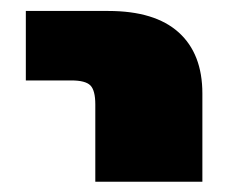

<svg xmlns="http://www.w3.org/2000/svg" viewBox="-20 -540 450 359"><path d="M28.3 -389.6V-519.5H182.6Q269.5 -519.5 314 -479.5Q358.4 -439.5 358.4 -365.2V-200.2H158.2V-344.7Q158.2 -371.1 148.9 -380.4Q139.6 -389.6 113.3 -389.6Z"/></svg>

Font: GenEi M Gothic v2 Black
Style: Regular
Weight: 900
Version: Version 2.0